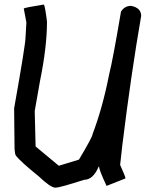

<svg xmlns="http://www.w3.org/2000/svg" viewBox="-20 -863 692 856"><path d="M175.8 -842.8Q181.6 -831.5 189.5 -766.6Q189.5 -654.3 158.2 -501L134.8 -368.2L138.7 -210L242.2 -124L332 -151.4Q392.6 -252.9 392.6 -264.6Q437.5 -382.8 466.8 -532.2Q482.4 -592.8 519.5 -811.5Q535.6 -836.9 564.5 -836.9Q609.4 -828.1 609.4 -792Q564.5 -534.2 525.4 -215.8L515.6 -127.9Q539.1 -75.7 539.1 -69.3V-67.4L455.1 -34.2Q421.9 -105 421.9 -120.1H419.9Q395 -61.5 355.5 -61.5Q246.1 -26.4 228.5 -26.4H226.6Q205.6 -26.4 152.3 -77.1Q73.2 -141.1 50.8 -168.9Q46.4 -176.3 44.9 -198.2L43 -379.9Q93.8 -665.5 93.8 -696.3L97.7 -762.7L85.9 -825.2Q90.3 -829.1 175.8 -842.8Z"/></svg>

Font: ww_drahtTSB
Style: Regular
Weight: 400
Designer: Dr. Wolfgang Wiebecke
Version: Version 1.06 May 21, 2010, initial release